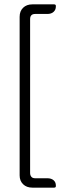

<svg xmlns="http://www.w3.org/2000/svg" viewBox="-20 -716 329 880"><path d="M228 144H128Q102 144 86 128.5Q70 113 70 88V-639Q70 -665 86 -680.5Q102 -696 128 -696H228Q236 -696 236 -689V-686Q236 -671 225.5 -661.5Q215 -652 197 -652H141Q118 -652 118 -628V77Q118 87 123.5 94Q129 101 141 101H197Q215 101 225.5 110Q236 119 236 134V137Q236 144 228 144Z"/></svg>

Font: Zain Light
Style: Regular
Weight: 300
Designer: Zain,Boutros
Foundry: Mobile Telecommunications Company (Zain), 2024
Version: Version 1.51; ttfautohint (v1.8.4)